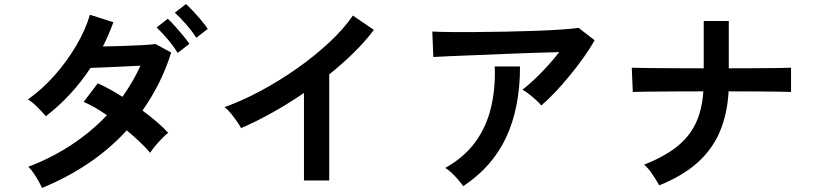

<svg xmlns="http://www.w3.org/2000/svg" viewBox="-20 -877 4040 950"><path d="M188 53Q175 24 155.5 -6.5Q136 -37 120 -52Q230 -93 330 -158Q430 -223 509 -307Q449 -349 394 -373L464 -465Q521 -439 586 -398Q612 -435 634.5 -473.5Q657 -512 675 -552Q633 -550 584.5 -547.5Q536 -545 494 -543.5Q452 -542 428 -541Q384 -474 328.5 -413.5Q273 -353 207 -302Q190 -322 164 -348Q138 -374 118 -385Q189 -435 250 -504Q311 -573 357 -651Q403 -729 425 -804L541 -767Q530 -737 517 -706.5Q504 -676 489 -647Q533 -648 584 -649.5Q635 -651 680.5 -653.5Q726 -656 750 -659L827 -617Q802 -537 766 -465.5Q730 -394 685 -330Q723 -302 756.5 -273.5Q790 -245 812 -220Q799 -210 781.5 -192Q764 -174 748 -155Q732 -136 723 -121Q701 -147 671 -175.5Q641 -204 607 -232Q523 -140 417.5 -69Q312 2 188 53ZM859 -615Q840 -647 809.5 -683Q779 -719 755 -741L810 -784Q824 -772 845 -748.5Q866 -725 886 -701Q906 -677 917 -660ZM951 -690Q932 -721 901 -756.5Q870 -792 845 -814L900 -857Q914 -845 935.5 -822Q957 -799 977 -775Q997 -751 1008 -734Z M1484 16V-417Q1408 -365 1328.5 -320.5Q1249 -276 1173 -243Q1165 -258 1151 -278Q1137 -298 1121.5 -317Q1106 -336 1091 -347Q1178 -378 1271 -428Q1364 -478 1450.5 -539Q1537 -600 1609 -667Q1681 -734 1726 -800L1830 -729Q1787 -672 1730.5 -616.5Q1674 -561 1609 -509V16Z M2658 -355Q2649 -367 2632.5 -382Q2616 -397 2598 -411Q2580 -425 2565 -433Q2592 -454 2624 -484Q2656 -514 2688 -549Q2720 -584 2747 -619Q2692 -618 2620.5 -615.5Q2549 -613 2473.5 -610Q2398 -607 2328 -604Q2258 -601 2204 -599Q2150 -597 2124 -595L2119 -721Q2152 -719 2209.5 -718.5Q2267 -718 2338.5 -718.5Q2410 -719 2486 -720.5Q2562 -722 2632.5 -724.5Q2703 -727 2758.5 -731Q2814 -735 2843 -739L2922 -678Q2900 -638 2868 -593Q2836 -548 2799.5 -503.5Q2763 -459 2726.5 -420.5Q2690 -382 2658 -355ZM2272 44Q2263 31 2248 13.5Q2233 -4 2216 -20.5Q2199 -37 2183 -46Q2276 -98 2331 -173Q2386 -248 2409 -343Q2432 -438 2428 -548H2553Q2553 -344 2484.5 -197.5Q2416 -51 2272 44Z M3242 40Q3229 17 3208 -14.5Q3187 -46 3167 -62Q3265 -101 3327 -149.5Q3389 -198 3421.5 -265Q3454 -332 3460 -425Q3379 -425 3305 -424.5Q3231 -424 3179 -423.5Q3127 -423 3111 -422L3106 -542Q3122 -541 3175 -540.5Q3228 -540 3303.5 -539.5Q3379 -539 3462 -539V-773H3586V-539Q3660 -539 3724.5 -539.5Q3789 -540 3834 -540.5Q3879 -541 3894 -542V-422Q3882 -423 3837 -423.5Q3792 -424 3726 -424.5Q3660 -425 3585 -425Q3579 -315 3542.5 -227.5Q3506 -140 3432.5 -73.5Q3359 -7 3242 40Z"/></svg>

Font: Zen Kaku Gothic New
Style: Bold
Weight: 700
Designer: Yoshimichi Ohira
Foundry: Positype
Version: Version 1.002